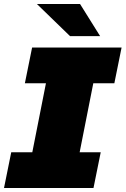

<svg xmlns="http://www.w3.org/2000/svg" viewBox="-40 -937 626 957"><path d="M425 -522 357 -178H462L426 0H-20L16 -178H121L189 -522H84L120 -700H566L530 -522ZM144 -917H359L459 -757H309Z"/></svg>

Font: Montserrat Alternates Black
Style: Italic
Weight: 900
Italic angle: -11.3°
Designer: Julieta Ulanovsky
Foundry: Julieta Ulanovsky
Version: Version 7.200